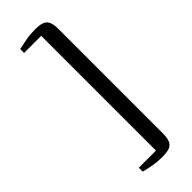

<svg xmlns="http://www.w3.org/2000/svg" viewBox="-303 -834 1002 1002"><g transform="rotate(-45 198.0 -333.5)"><path d="M218 137Q184 137 152.5 131.5Q121 126 91 118.5V89.5H217.5V-757.5H91V-786Q119.5 -792.5 150.8 -798.2Q182 -804 218 -804Q249.5 -804 269 -797.5Q288.5 -791 297.5 -772.8Q306.5 -754.5 306.5 -718.5V51.5Q306.5 87 297.5 105.5Q288.5 124 269 130.5Q249.5 137 218 137Z"/></g></svg>

Font: Merriweather 96pt Medium
Style: Regular
Weight: 500
Version: Version 2.100